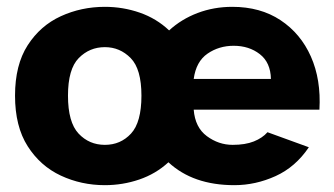

<svg xmlns="http://www.w3.org/2000/svg" viewBox="-20 -530 977 562"><path d="M287 12Q218 12 158 -16Q98 -44 61 -102Q24 -160 24 -250Q24 -340 61 -397.5Q98 -455 158 -482.5Q218 -510 287 -510Q340 -510 389 -493Q438 -476 475 -441Q511 -474 558.5 -492Q606 -510 660 -510Q742 -510 801 -471Q860 -432 890 -364.5Q920 -297 915 -209H547Q551 -157 585.5 -131.5Q620 -106 661 -106Q698 -106 723 -116Q748 -126 763 -143L884 -99Q845 -41 786.5 -14.5Q728 12 666 12Q545 12 473 -55Q436 -21 387.5 -4.5Q339 12 287 12ZM547 -299H773Q772 -347 740.5 -371.5Q709 -396 664 -396Q621 -396 587.5 -373Q554 -350 547 -299ZM287 -106Q333 -106 363.5 -139Q394 -172 394 -250Q394 -328 362.5 -360Q331 -392 287 -392Q242 -392 210.5 -360Q179 -328 179 -250Q179 -172 210 -139Q241 -106 287 -106Z"/></svg>

Font: Atkinson Hyperlegible
Style: Bold
Weight: 700
Designer: Elliott Scott, Megan Eiswerth, Linus Boman, Theodore Petrosky
Foundry: Braille Institute
Version: Version 1.006; ttfautohint (v1.8.3)